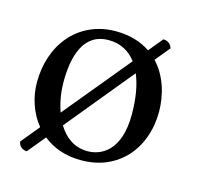

<svg xmlns="http://www.w3.org/2000/svg" viewBox="-78 -536 661 645"><g transform="rotate(15 252.0 -213.0)"><path d="M414 -454 373.6 -405C342.7 -426 303 -439 253 -439C187.2 -439 132.9 -412 96.3 -369C60 -326.4 41 -268.2 41 -205C41 -155.1 57.3 -102.5 90.6 -61.8L38 2C40 17 52 28 68 28L118.8 -33.8C152 -7 195.9 10 251 10C315.4 10 363.8 -12.7 397.9 -46C442.7 -89.8 463 -152.7 463 -214C463 -272 445.3 -335.3 403.1 -379.9L445 -431C441 -444 431 -454 414 -454ZM238 -404C277.3 -404 309.8 -387.7 333.4 -356.2L144.3 -126.9C132.1 -161.2 127 -198.3 127 -228C127 -315 148 -404 238 -404ZM353.8 -320C368.8 -284.6 377 -238.4 377 -182C377 -56 312 -25 265 -25C217.4 -25 184.5 -51.4 162.8 -87.4Z"/></g></svg>

Font: Libertinus Math
Style: Regular
Weight: 400
Designer: Philipp H. Poll
Foundry: Khaled Hosny
Version: Version 6.2